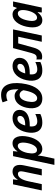

<svg xmlns="http://www.w3.org/2000/svg" viewBox="1268 -2076 1046 3623"><g transform="rotate(-90 1791.5 -265.0)"><path d="M9 0H128L182 -254C207 -372 254 -450 319 -450C373 -450 377 -402 363 -338L292 0H411L482 -337C508 -458 479 -552 366 -552C302 -552 253 -518 211 -454H208L218 -543H124Z M491 238H609L651 42C658 8 664 -32 668 -72H671C693 -19 735 10 793 10C903 10 989 -98 1022 -253C1058 -416 1022 -552 900 -552C842 -552 791 -523 746 -459H742L751 -542H656ZM772 -90C705 -90 697 -172 717 -272C739 -376 790 -453 850 -453C913 -453 923 -367 902 -267C880 -162 833 -90 772 -90Z M1289 10C1353 10 1403 -3 1451 -27V-122C1398 -96 1354 -85 1313 -85C1237 -85 1208 -131 1218 -227H1236C1410 -227 1505 -285 1525 -381C1547 -482 1485 -552 1373 -552C1234 -552 1140 -442 1108 -291C1075 -140 1110 10 1289 10ZM1363 -460C1407 -460 1421 -429 1414 -395C1403 -342 1344 -313 1246 -313H1235C1262 -411 1308 -460 1363 -460Z M1742 10C1896 10 1979 -126 2015 -295C2063 -522 2038 -768 1815 -768C1764 -768 1711 -758 1671 -739L1703 -647C1734 -661 1768 -669 1798 -669C1880 -669 1917 -612 1917 -486C1917 -476 1917 -459 1916 -443H1912C1890 -481 1852 -513 1790 -513C1678 -513 1599 -424 1570 -289C1537 -135 1577 10 1742 10ZM1749 -87C1674 -87 1669 -178 1688 -269C1708 -364 1751 -419 1812 -419C1855 -419 1885 -389 1900 -347C1878 -214 1831 -87 1749 -87Z M2271 10C2335 10 2385 -3 2433 -27V-122C2380 -96 2336 -85 2295 -85C2219 -85 2190 -131 2200 -227H2218C2392 -227 2487 -285 2507 -381C2529 -482 2467 -552 2355 -552C2216 -552 2122 -442 2090 -291C2057 -140 2092 10 2271 10ZM2345 -460C2389 -460 2403 -429 2396 -395C2385 -342 2326 -313 2228 -313H2217C2244 -411 2290 -460 2345 -460Z M2532 7C2620 7 2673 -42 2705 -159L2784 -445H2909L2814 0H2933L3048 -542H2695L2601 -191C2580 -117 2554 -96 2515 -96C2503 -96 2491 -98 2481 -102V-1C2495 4 2512 7 2532 7Z M3220 10C3281 10 3330 -25 3370 -78H3374L3367 0H3460L3575 -542H3480L3453 -470H3449C3427 -522 3387 -552 3329 -552C3215 -552 3132 -440 3099 -289C3062 -119 3102 10 3220 10ZM3269 -89C3212 -89 3193 -158 3218 -274C3240 -381 3287 -452 3349 -452C3411 -453 3426 -376 3403 -271C3378 -162 3329 -89 3269 -89Z"/></g></svg>

Font: Noto Sans SemiCondensed SemiBold
Style: Italic
Weight: 600
Width: 4
Italic angle: -12°
Designer: Monotype Design Team
Foundry: Monotype Imaging Inc.
Version: Version 2.013